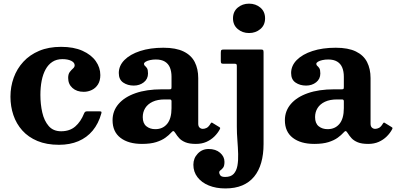

<svg xmlns="http://www.w3.org/2000/svg" viewBox="-20 -798 2224 1078"><path d="M38.7 -255Q38.7 -200.7 55.1 -152Q71.5 -103.2 105.1 -65.6Q138.7 -28 190.1 -6.5Q241.5 15 311.3 15Q372.3 15 420 -5.2Q467.8 -25.5 500.4 -64.7Q533 -104 548.8 -160.7Q551 -168.5 548.9 -170.7Q546.8 -173 536.3 -173H471.7Q462.5 -173 458.9 -170.6Q455.2 -168.2 452.5 -162Q433.7 -114.8 402.6 -87.9Q371.5 -61 323.3 -61Q278.8 -61 253.4 -90.4Q228 -119.8 217.4 -166.4Q206.8 -213 206.8 -265Q206.8 -308 213.9 -344.5Q221 -381 235.9 -408.2Q250.8 -435.5 274.1 -450.7Q297.5 -466 330.3 -466Q361 -466 380.1 -456.4Q399.2 -446.7 399.2 -431.5Q399.2 -421.5 390.1 -413.6Q381 -405.7 371.9 -394Q362.7 -382.2 362.7 -360.5Q362.7 -325.5 386.9 -304Q411 -282.5 449.8 -282.5Q474.3 -282.5 495.6 -292.9Q517 -303.2 530.1 -324.1Q543.3 -345 543.3 -376.5Q543.3 -418.7 517.8 -454.7Q492.3 -490.8 443 -512.9Q393.8 -535 322.8 -535Q253 -535 200 -512.6Q147 -490.3 111.1 -451.2Q75.2 -412.2 57 -361.9Q38.7 -311.5 38.7 -255Z M612 -123Q612 -58.2 656.5 -24.1Q701 10 777 10Q825 10 856.9 -0.1Q888.7 -10.2 908.9 -25Q929 -39.7 941.2 -53.5Q949 -62.5 953.5 -62Q958 -61.5 965 -50.2Q973.5 -36 986.3 -22.1Q999 -8.2 1021.1 0.9Q1043.3 10 1079.5 10H1080Q1113 10 1138.8 -1.4Q1164.5 -12.8 1183.6 -31.6Q1202.8 -50.5 1214.3 -72.5Q1216.8 -77.5 1216 -79.8Q1215.3 -82 1211.3 -84.5L1173.8 -107.5Q1170.3 -110.5 1167.5 -109.5Q1164.8 -108.5 1162.3 -104Q1151.5 -85.8 1140.5 -80.1Q1129.5 -74.5 1119 -74.5Q1108.5 -74.5 1100.8 -81.5Q1093 -88.5 1093 -103.5V-359.5Q1093 -411.2 1073.4 -449.6Q1053.8 -488 1010.6 -509Q967.5 -530 897.5 -530Q823.2 -530 766.9 -511.6Q710.5 -493.2 678.7 -461.1Q647 -429 647 -388Q647 -351.2 671.9 -334.4Q696.7 -317.5 731 -317.5Q764 -317.5 787.5 -336Q811 -354.5 811 -385.5Q811 -406.2 805.4 -414.9Q799.8 -423.5 794.1 -427.9Q788.5 -432.2 788.5 -439.5Q788.5 -446 797.9 -451.6Q807.3 -457.2 822.5 -460.6Q837.8 -464 855 -464Q886.2 -464 905.7 -452.1Q925.2 -440.2 934.1 -418.5Q943 -396.7 943 -367V-309.5Q943 -300.5 940.7 -298.5Q938.5 -296.5 930 -296.5H888.5Q802.5 -296.5 740.6 -274.8Q678.7 -253 645.4 -214Q612 -175 612 -123ZM781.5 -140.5Q781.5 -169 795.5 -191.4Q809.5 -213.7 837 -226.7Q864.5 -239.7 905 -239.7H933Q943 -239.7 943 -229.7V-191Q943 -132.3 918.4 -102.5Q893.8 -72.8 852 -72.8Q822 -72.8 801.8 -89.1Q781.5 -105.5 781.5 -140.5Z M1288.2 -695Q1288.2 -657.2 1314.8 -634.9Q1341.3 -612.5 1378.3 -612.5Q1415.5 -612.5 1441.9 -634.9Q1468.3 -657.2 1468.3 -695Q1468.3 -733 1441.9 -755.3Q1415.5 -777.5 1378.3 -777.5Q1341.3 -777.5 1314.8 -755.3Q1288.2 -733 1288.2 -695ZM1298.7 -440Q1305.7 -440 1307.7 -437Q1309.7 -434 1309.7 -427V-87Q1309.7 -49.5 1312.9 -9.7Q1316 30 1317.1 66.6Q1318.2 103.3 1313 132.2Q1307.7 161.2 1291.9 178.4Q1276 195.5 1244.3 195.5Q1223.8 195.5 1217.3 186.9Q1210.8 178.2 1210.8 170.5Q1210.8 162.7 1218.1 157.9Q1225.5 153 1232.9 143.2Q1240.3 133.5 1240.3 110.5Q1240.3 81 1215.6 59.7Q1191 38.5 1151.2 38.5Q1115 38.5 1090.4 64.4Q1065.7 90.2 1065.7 127Q1065.7 166.7 1088.7 196.7Q1111.7 226.8 1152.2 243.4Q1192.7 260 1245.3 260Q1300 260 1340.3 243Q1380.5 226 1407 193.6Q1433.5 161.3 1446.6 115Q1459.8 68.8 1459.8 10.5V-504.2Q1459.8 -514.2 1457.1 -517.1Q1454.5 -520 1444.8 -520H1238Q1226 -520 1222.9 -517Q1219.7 -514 1219.7 -501.5V-456.2Q1219.7 -445.5 1222.6 -442.7Q1225.5 -440 1236 -440Z M1579.5 -123Q1579.5 -58.2 1624 -24.1Q1668.5 10 1744.5 10Q1792.5 10 1824.4 -0.1Q1856.2 -10.2 1876.4 -25Q1896.5 -39.7 1908.7 -53.5Q1916.5 -62.5 1921 -62Q1925.5 -61.5 1932.5 -50.2Q1941 -36 1953.8 -22.1Q1966.5 -8.2 1988.6 0.9Q2010.8 10 2047 10H2047.5Q2080.5 10 2106.3 -1.4Q2132 -12.8 2151.1 -31.6Q2170.3 -50.5 2181.8 -72.5Q2184.3 -77.5 2183.5 -79.8Q2182.8 -82 2178.8 -84.5L2141.3 -107.5Q2137.8 -110.5 2135 -109.5Q2132.3 -108.5 2129.8 -104Q2119 -85.8 2108 -80.1Q2097 -74.5 2086.5 -74.5Q2076 -74.5 2068.3 -81.5Q2060.5 -88.5 2060.5 -103.5V-359.5Q2060.5 -411.2 2040.9 -449.6Q2021.3 -488 1978.1 -509Q1935 -530 1865 -530Q1790.7 -530 1734.4 -511.6Q1678 -493.2 1646.2 -461.1Q1614.5 -429 1614.5 -388Q1614.5 -351.2 1639.4 -334.4Q1664.2 -317.5 1698.5 -317.5Q1731.5 -317.5 1755 -336Q1778.5 -354.5 1778.5 -385.5Q1778.5 -406.2 1772.9 -414.9Q1767.3 -423.5 1761.6 -427.9Q1756 -432.2 1756 -439.5Q1756 -446 1765.4 -451.6Q1774.8 -457.2 1790 -460.6Q1805.3 -464 1822.5 -464Q1853.7 -464 1873.2 -452.1Q1892.7 -440.2 1901.6 -418.5Q1910.5 -396.7 1910.5 -367V-309.5Q1910.5 -300.5 1908.2 -298.5Q1906 -296.5 1897.5 -296.5H1856Q1770 -296.5 1708.1 -274.8Q1646.2 -253 1612.9 -214Q1579.5 -175 1579.5 -123ZM1749 -140.5Q1749 -169 1763 -191.4Q1777 -213.7 1804.5 -226.7Q1832 -239.7 1872.5 -239.7H1900.5Q1910.5 -239.7 1910.5 -229.7V-191Q1910.5 -132.3 1885.9 -102.5Q1861.3 -72.8 1819.5 -72.8Q1789.5 -72.8 1769.3 -89.1Q1749 -105.5 1749 -140.5Z"/></svg>

Font: Besley
Style: Regular
Weight: 400
Designer: Owen Earl
Foundry: indestructible type*
Version: Version 4.000